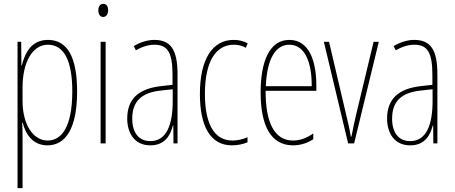

<svg xmlns="http://www.w3.org/2000/svg" viewBox="-20 -744 2358 996"><path d="M229 -537C144 -537 110 -472 93 -404H91L90 -527H71V232H97V-36C97 -68 96 -95 95 -107H98C111 -53 147 10 226 10C319 10 380 -75 380 -270C380 -450 328 -537 229 -537ZM228 -512C315 -512 355 -424 355 -270C355 -79 296 -15 227 -15C152 -15 97 -98 97 -220V-292C97 -416 146 -512 228 -512Z M516 -724C496 -724 490 -706 490 -690C490 -672 498 -656 515 -656C531 -656 541 -670 541 -691C541 -707 535 -724 516 -724ZM528 -527H502V0H528Z M780 -537C746 -537 707 -525 674 -505L685 -483C723 -505 756 -512 780 -512C848 -512 875 -475 875 -355V-304L813 -297C703 -284 640 -234 640 -129C640 -57 675 10 760 10C836 10 864 -43 877 -93H879L880 0H901V-358C901 -489 864 -537 780 -537ZM812 -274 876 -281V-220C876 -97 844 -12 760 -12C701 -12 666 -54 666 -129C666 -217 713 -263 812 -274Z M1183 10C1211 10 1242 4 1264 -6V-32C1239 -21 1211 -15 1186 -15C1084 -15 1043 -114 1043 -257C1043 -427 1101 -512 1193 -512C1216 -512 1237 -507 1255 -496L1265 -519C1244 -531 1220 -537 1192 -537C1084 -537 1017 -440 1017 -256C1017 -93 1069 10 1183 10Z M1481 -537C1380 -537 1332 -429 1332 -264C1332 -94 1384 10 1500 10C1541 10 1577 -3 1605 -22V-52C1570 -27 1535 -15 1500 -15C1405 -15 1357 -106 1358 -273H1621V-301C1621 -421 1587 -537 1481 -537ZM1481 -512C1565 -512 1598 -414 1597 -297H1359C1365 -442 1411 -512 1481 -512Z M1786 0H1817L1945 -527H1918L1828 -152C1819 -114 1811 -76 1803 -35H1800C1793 -77 1784 -115 1775 -152L1687 -527H1660Z M2128 -537C2094 -537 2055 -525 2022 -505L2033 -483C2071 -505 2104 -512 2128 -512C2196 -512 2223 -475 2223 -355V-304L2161 -297C2051 -284 1988 -234 1988 -129C1988 -57 2023 10 2108 10C2184 10 2212 -43 2225 -93H2227L2228 0H2249V-358C2249 -489 2212 -537 2128 -537ZM2160 -274 2224 -281V-220C2224 -97 2192 -12 2108 -12C2049 -12 2014 -54 2014 -129C2014 -217 2061 -263 2160 -274Z"/></svg>

Font: Noto Sans Bengali ExtraCondensed Thin
Style: Regular
Weight: 100
Width: 2
Designer: Joana Ranito - Universal Thirst; Jelle Bosma - Monotype Design Team
Foundry: Universal Thirst ehf.
Version: Version 3.000